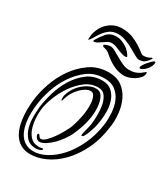

<svg xmlns="http://www.w3.org/2000/svg" viewBox="-170 -756 733 837"><g transform="rotate(30 196.5 -338.0)"><path d="M336 -277Q339 -304 337 -334Q335 -364 324.5 -389.5Q314 -415 292.5 -432Q271 -449 236 -449Q189 -449 154 -423.5Q119 -398 94 -360.5Q69 -323 55 -280.5Q41 -238 37 -203Q31 -155 35.5 -120Q40 -85 52 -62.5Q64 -40 82.5 -29Q101 -18 123 -18Q154 -17 188.5 -35.5Q223 -54 253 -87.5Q283 -121 305.5 -169.5Q328 -218 336 -277ZM14 -208Q18 -248 34 -296Q50 -344 78.5 -385Q107 -426 147 -453.5Q187 -481 240 -481Q280 -481 306 -462Q332 -443 346 -413.5Q360 -384 364 -349.5Q368 -315 364 -284Q355 -212 329 -159Q303 -106 268 -70.5Q233 -35 194 -17.5Q155 0 119 0Q92 0 70.5 -12Q49 -24 34.5 -49.5Q20 -75 14.5 -114.5Q9 -154 14 -208ZM126 -67Q121 -67 116 -70.5Q111 -74 108 -79Q105 -84 104 -89Q103 -94 108 -96Q111 -97 116 -89Q121 -81 127 -81Q137 -81 150.5 -94Q164 -107 176.5 -124.5Q189 -142 198.5 -159Q208 -176 212 -184Q216 -192 220 -204.5Q224 -217 227.5 -230Q231 -243 233.5 -255.5Q236 -268 237 -277Q242 -322 235 -346.5Q228 -371 212 -371Q200 -371 187 -363.5Q174 -356 162.5 -344Q151 -332 142 -317.5Q133 -303 129 -288Q124 -271 122 -271Q119 -271 119 -288Q122 -307 132 -325.5Q142 -344 157 -358.5Q172 -373 190 -382.5Q208 -392 227 -392Q246 -392 255.5 -378.5Q265 -365 269 -345.5Q273 -326 272.5 -305.5Q272 -285 270 -273Q266 -246 257.5 -220.5Q249 -195 237 -169Q231 -157 219 -139.5Q207 -122 191.5 -106Q176 -90 158.5 -78.5Q141 -67 126 -67ZM158 -48Q159 -42 148.5 -38Q138 -34 127 -34Q96 -35 79.5 -54Q63 -73 56.5 -99Q50 -125 50.5 -153Q51 -181 53 -200Q57 -233 69 -274Q81 -315 103 -351Q125 -387 157 -411.5Q189 -436 233 -436Q262 -436 279.5 -421Q297 -406 305.5 -384Q314 -362 315.5 -336.5Q317 -311 314 -290Q312 -267 307 -248Q302 -229 293 -206Q290 -199 285 -190Q280 -181 274 -182Q271 -183 272.5 -190Q274 -197 276.5 -207.5Q279 -218 282 -229.5Q285 -241 286 -251Q288 -268 288.5 -293.5Q289 -319 284.5 -343Q280 -367 268 -384Q256 -401 232 -401Q197 -401 167.5 -378.5Q138 -356 116 -323.5Q94 -291 80.5 -255.5Q67 -220 64 -193Q62 -177 63 -153Q64 -129 70.5 -105.5Q77 -82 92 -65Q107 -48 133 -47Q141 -46 148.5 -48.5Q156 -51 158 -48ZM159 -571Q157 -574 167 -578Q177 -582 186 -583Q197 -584 211 -576.5Q225 -569 241 -559.5Q257 -550 274.5 -542Q292 -534 309 -534Q327 -534 339.5 -538.5Q352 -543 360 -548.5Q368 -554 373.5 -559Q379 -564 382 -564Q382 -563 382.5 -561.5Q383 -560 383 -559Q383 -547 374.5 -536.5Q366 -526 353.5 -518Q341 -510 327 -505.5Q313 -501 303 -501Q275 -501 248 -514.5Q221 -528 201 -546Q191 -555 184 -558.5Q177 -562 171.5 -563Q166 -564 163 -565Q160 -566 159 -571ZM89 -564Q89 -586 97 -606.5Q105 -627 119 -642.5Q133 -658 152 -667Q171 -676 194 -676Q224 -676 247 -667Q270 -658 286.5 -647.5Q303 -637 314 -628Q325 -619 331 -619Q341 -619 348 -620.5Q355 -622 366 -628Q369 -630 372 -630Q375 -630 373 -626Q360 -607 350 -600.5Q340 -594 323 -594Q316 -594 302 -602Q288 -610 270.5 -620Q253 -630 232.5 -638Q212 -646 192 -646Q167 -646 151 -634.5Q135 -623 124 -608Q113 -593 105.5 -579Q98 -565 90 -559Q89 -560 89 -564ZM344 -568Q344 -572 349.5 -581Q355 -590 362.5 -598.5Q370 -607 377 -614Q384 -621 389 -622Q393 -622 393 -617Q393 -610 389 -600.5Q385 -591 378 -583Q371 -575 363 -569Q355 -563 348 -563Q344 -563 344 -568ZM192 -633Q203 -633 215.5 -628.5Q228 -624 239.5 -617Q251 -610 260 -600Q269 -590 274 -580Q273 -576 267 -576Q256 -576 246 -579.5Q236 -583 226.5 -587Q217 -591 207.5 -594.5Q198 -598 188 -598Q176 -598 167 -592.5Q158 -587 149.5 -581Q141 -575 132 -569.5Q123 -564 112 -564V-570Q126 -594 143 -613.5Q160 -633 192 -633Z"/></g></svg>

Font: mr_AkronimG
Style: Regular
Weight: 400
Version: Version 1.002 April 14, 2020